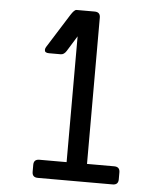

<svg xmlns="http://www.w3.org/2000/svg" viewBox="-52 -778 691 824"><g transform="rotate(5 293.0 -366.0)"><path d="M141.6 0Q117.2 0 117.2 -23.9V-54.2Q117.2 -78.1 141.6 -78.1H258.8V-620.1L217.8 -553.7Q207.5 -537.1 193.4 -537.1H142.6Q124 -537.1 124 -549.8Q124 -556.2 127.9 -562.5L219.7 -708.5Q234.9 -732.4 244.1 -732.4H322.3Q346.7 -732.4 346.7 -708.5V-78.1H463.9Q488.3 -78.1 488.3 -54.2V-23.9Q488.3 0 463.9 0Z"/></g></svg>

Font: Simply Mono
Style: Book
Weight: 400
Designer: Wojciech Kalinowski "wmk69" (wmk69@o2.pl)
Foundry: Wojciech Kalinowski "wmk69" (wmk69@o2.pl)
Version: Version 1.0.0